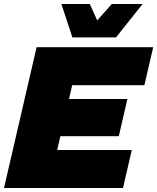

<svg xmlns="http://www.w3.org/2000/svg" viewBox="-28 -940 786 960"><path d="M334 -753 279 -920H421L458 -838L531 -920H685L552 -753ZM-8 0 155 -704H738L694 -514H333L317 -445H609L566 -259H274L258 -190H631L587 0Z"/></svg>

Font: Prodigy Sans Black
Style: Italic
Weight: 900
Italic angle: -13°
Designer: Wei Huang
Foundry: Wei Huang
Version: Version 1.003; ttfautohint (v1.8.3)